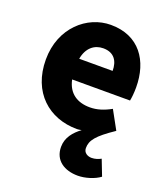

<svg xmlns="http://www.w3.org/2000/svg" viewBox="-134 -602 789 913"><g transform="rotate(20 260.0 -145.0)"><path d="M366 219C403 219 449 205 477 184L446 104C433 111 417 117 399 117C379 117 358 106 358 82C358 43 380 14 466 -44L415 -137C379 -117 345 -106 309 -106C246 -106 199 -135 185 -202H478C481 -216 484 -242 484 -270C484 -405 414 -509 270 -509C151 -509 35 -410 35 -249C35 -83 145 12 287 12C293 12 299 11 310 9C275 35 245 69 245 117C245 186 299 219 366 219ZM183 -306C193 -364 230 -392 274 -392C330 -392 352 -355 352 -306Z"/></g></svg>

Font: Source Sans Pro
Style: Bold
Weight: 700
Designer: Paul D. Hunt
Foundry: Adobe Systems Incorporated
Version: Version 3.006;hotconv 1.0.111;makeotfexe 2.5.65597